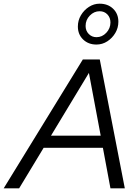

<svg xmlns="http://www.w3.org/2000/svg" viewBox="-69 -1023 755 1043"><path d="M-49 0 381 -700H473L609 0H531L490 -220H168L35 0ZM208 -286H478L414 -627ZM455 -781Q411 -781 382.5 -808.5Q354 -836 354 -879Q354 -912 370.5 -940Q387 -968 414 -985.5Q441 -1003 472 -1003Q517 -1003 545.5 -975.5Q574 -948 574 -905Q574 -872 557.5 -844Q541 -816 514 -798.5Q487 -781 455 -781ZM455 -821Q486 -821 508.5 -845Q531 -869 531 -901Q531 -927 514.5 -944.5Q498 -962 472 -962Q442 -962 419 -938.5Q396 -915 396 -882Q396 -856 413 -838.5Q430 -821 455 -821Z"/></svg>

Font: Red Hat Display VF
Style: Italic
Weight: 300
Italic angle: -12°
Designer: Pentagram, MCKL
Foundry: Pentagram, MCKL
Version: Version 1.023